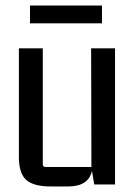

<svg xmlns="http://www.w3.org/2000/svg" viewBox="-20 -664 490 691"><path d="M347 -644V-580H88V-644ZM226 7H161Q101 7 74.5 -16.5Q48 -40 48 -98V-490H134V-73Q134 -63 144 -63H309L308 -490H394V0H319L311 -49Q298 7 226 7Z"/></svg>

Font: Gemunu Libre Medium
Style: Regular
Weight: 500
Designer: Puspanada Ekanayake, Sola Matas, Pathum Egodawatta, Kosala Senevirathne
Foundry: mooniak
Version: Version 1.100